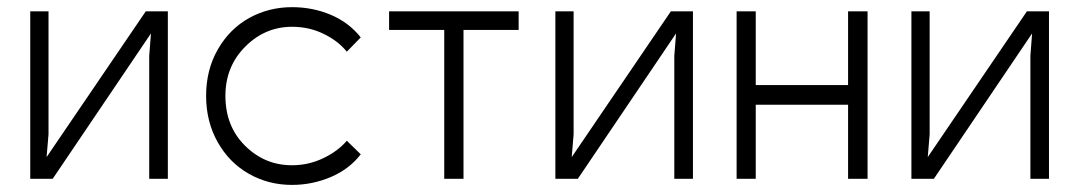

<svg xmlns="http://www.w3.org/2000/svg" viewBox="-20 -502 3028 539"><path d="M451.2 -470.2V0H398.9V-345.2L403.8 -408.2L127.9 0H64.9V-470.2H116.2V-125L110.8 -61L389.2 -470.2Z M992.7 -68.8Q960.4 -26.9 908.4 -4.9Q856.4 17.1 799.8 17.1Q733.4 17.1 678.5 -14.2Q623.5 -45.4 591.1 -103Q558.6 -160.6 558.6 -232.9Q558.6 -306.2 591.8 -363.8Q625 -421.4 679.9 -451.7Q734.9 -481.9 799.8 -481.9Q857.9 -481.9 908.7 -460.4Q959.5 -439 992.7 -397L953.6 -356.9Q929.2 -387.2 888.4 -407Q847.7 -426.8 799.8 -426.8Q724.1 -426.8 668.5 -371.1Q612.8 -315.4 612.8 -232.9Q612.8 -147.5 668 -92.8Q723.1 -38.1 799.8 -38.1Q846.2 -38.1 887.5 -57.9Q928.7 -77.6 953.6 -106.9Z M1281.2 0H1227.1V-418H1072.3V-470.2H1436V-418H1281.2Z M1925.3 -470.2V0H1873V-345.2L1877.9 -408.2L1602.1 0H1539.1V-470.2H1590.3V-125L1585 -61L1863.3 -470.2Z M2415.5 -470.2V0H2360.8V-208H2101.6V0H2047.9V-470.2H2101.6V-263.2H2360.8V-470.2Z M2924.8 -470.2V0H2872.6V-345.2L2877.4 -408.2L2601.6 0H2538.6V-470.2H2589.8V-125L2584.5 -61L2862.8 -470.2Z"/></svg>

Font: Kreadon Light
Style: Regular
Weight: 300
Designer: kohakuno
Foundry: StudioGnu
Version: Version 1.000;Glyphs 3.1.2 (3151)